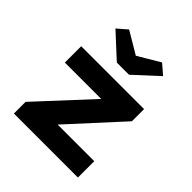

<svg xmlns="http://www.w3.org/2000/svg" viewBox="-211 -928 1071 1071"><g transform="rotate(45 324.0 -393.0)"><path d="M70 0V-92L405 -454L412 -402H70V-531H566V-435L245 -84L235 -129H575V0ZM275 -607 135 -736 193 -786 338 -700H308L453 -786L511 -736L371 -607Z"/></g></svg>

Font: Lexend Exa
Style: Bold
Weight: 700
Designer: Bonnie Shaver-Troup, Thomas Jockin
Foundry: Lexend
Version: Version 1.007